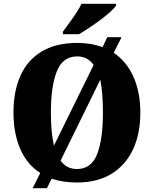

<svg xmlns="http://www.w3.org/2000/svg" viewBox="-20 -951 810 1011"><path d="M311 -784Q325 -804 344 -829.5Q363 -855 381 -882Q399 -909 409 -931H591V-921Q582 -908 560 -888Q538 -868 509 -846.5Q480 -825 450 -805Q420 -785 396 -771H311ZM192 -40Q121 -86 86 -168Q51 -250 51 -359Q51 -470 87.5 -552Q124 -634 199 -679.5Q274 -725 387 -725Q424 -725 457 -719.5Q490 -714 520 -703L545 -755H620L579 -673Q647 -627 683 -546Q719 -465 719 -358Q719 -247 680.5 -164.5Q642 -82 567.5 -36Q493 10 386 10Q311 10 252 -10L227 40H152ZM473 -609Q441 -654 387 -654Q311 -654 279.5 -576Q248 -498 248 -358Q248 -306 252 -262.5Q256 -219 264 -184ZM385 -61Q461 -61 491.5 -139.5Q522 -218 522 -358Q522 -462 508 -531L299 -105Q331 -61 385 -61Z"/></svg>

Font: Noto Serif SemiCondensed Black
Style: Regular
Weight: 900
Width: 4
Designer: Monotype Design Team
Foundry: Monotype Imaging Inc.
Version: Version 2.014; ttfautohint (v1.8.4.7-5d5b)